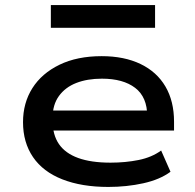

<svg xmlns="http://www.w3.org/2000/svg" viewBox="-20 -730 771 759"><path d="M408 9Q303 9 226.5 -21Q150 -51 110.5 -109Q71 -167 71 -247Q71 -323 108 -381.5Q145 -440 215 -474Q285 -508 382 -508Q471 -508 535.5 -477Q600 -446 634 -388Q668 -330 668 -249V-214H163V-293H586L562 -271Q562 -346 514.5 -382.5Q467 -419 383 -419Q325 -419 281.5 -402Q238 -385 213 -350.5Q188 -316 188 -265V-252Q188 -197 213 -160.5Q238 -124 289 -105.5Q340 -87 417 -87Q476 -87 528 -97.5Q580 -108 617 -135L654 -51Q612 -20 546.5 -5.5Q481 9 408 9ZM181 -620V-710H593V-620Z"/></svg>

Font: Nunito Sans 7pt Expanded SemiBold
Style: Regular
Weight: 600
Width: 7
Designer: Vernon Adams
Foundry: Vernon Adams
Version: Version 3.101;gftools[0.9.27]